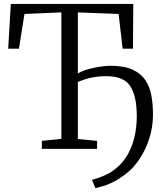

<svg xmlns="http://www.w3.org/2000/svg" viewBox="-20 -763 839 984"><path d="M469 201 451.5 159Q464.5 154.5 484.8 148.2Q505 142 531.2 128.8Q557.5 115.5 585 91Q616 63 637.5 23.5Q659 -16 670 -64.8Q681 -113.5 681 -167Q681 -270 647.8 -321.2Q614.5 -372.5 526 -372.5Q486 -372.5 451.8 -365.8Q417.5 -359 379 -343V-50.5L477.5 -41V0H194.5V-41L294.5 -51.5V-699.5L105.5 -691.5L77 -513.5H22L35.5 -743H663L661.5 -513.5H608.5L588 -691.5L379 -699.5V-386.5Q400 -399.5 431.5 -408.2Q463 -417 494.2 -421.5Q525.5 -426 545.5 -426Q615 -426 658 -406.8Q701 -387.5 724.2 -353.2Q747.5 -319 755.8 -273.5Q764 -228 764 -175Q764 -113 746 -56.2Q728 0.5 699 45.8Q670 91 637 118.5Q596 151.5 564.2 167.8Q532.5 184 508.8 190.5Q485 197 469 201Z"/></svg>

Font: Merriweather 28pt Light
Style: Regular
Weight: 300
Version: Version 2.100